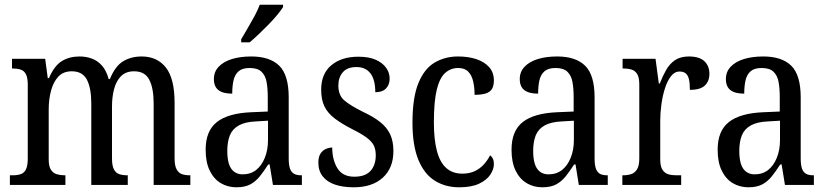

<svg xmlns="http://www.w3.org/2000/svg" viewBox="-20 -786 3515 816"><path d="M22 0V-41H35Q54 -41 68.5 -46Q83 -51 90.5 -66.5Q98 -82 98 -113V-426Q98 -456 90 -471Q82 -486 67 -490.5Q52 -495 33 -495H31V-536H172L183 -454H188Q211 -507 243 -526.5Q275 -546 318 -546Q346 -546 370.5 -537Q395 -528 413.5 -507Q432 -486 442 -450H447Q470 -506 504 -526Q538 -546 582 -546Q648 -546 685 -499Q722 -452 722 -349V-113Q722 -82 730.5 -66.5Q739 -51 753 -46Q767 -41 787 -41H789V0H633V-346Q633 -411 614.5 -447Q596 -483 550 -483Q515 -483 494.5 -462.5Q474 -442 465 -408Q456 -374 456 -334V-113Q456 -82 464 -66.5Q472 -51 486.5 -46Q501 -41 520 -41H523V0H368V-346Q368 -411 349.5 -447Q331 -483 285 -483Q249 -483 228 -460.5Q207 -438 197 -401Q187 -364 187 -321V-108Q187 -79 196.5 -64.5Q206 -50 221.5 -45.5Q237 -41 255 -41H258V0Z M985 10Q948 10 918.5 -7.5Q889 -25 871.5 -60.5Q854 -96 854 -150Q854 -230 902 -267.5Q950 -305 1048 -309L1118 -312V-373Q1118 -410 1113 -437.5Q1108 -465 1091.5 -481Q1075 -497 1041 -497Q1010 -497 994 -483Q978 -469 972.5 -444.5Q967 -420 967 -388Q928 -388 908.5 -403Q889 -418 889 -450Q889 -481 909.5 -502.5Q930 -524 965.5 -535Q1001 -546 1048 -546Q1127 -546 1167 -506.5Q1207 -467 1207 -372V-113Q1207 -85 1212.5 -69.5Q1218 -54 1229.5 -47.5Q1241 -41 1260 -41H1263V0H1140L1126 -87H1120Q1102 -59 1084.5 -37Q1067 -15 1044 -2.5Q1021 10 985 10ZM1011 -45Q1045 -45 1068.5 -63.5Q1092 -82 1105.5 -115.5Q1119 -149 1119 -191V-273L1068 -270Q1022 -268 995 -253Q968 -238 957 -211Q946 -184 946 -144Q946 -113 952.5 -91Q959 -69 974 -57Q989 -45 1011 -45ZM1005 -619Q1019 -643 1034 -668.5Q1049 -694 1062.5 -719Q1076 -744 1084 -766H1183V-756Q1175 -743 1159 -723.5Q1143 -704 1122.5 -683Q1102 -662 1080.5 -641.5Q1059 -621 1041 -606H1005Z M1483 10Q1437 10 1403.5 -1.5Q1370 -13 1351.5 -36.5Q1333 -60 1333 -95Q1333 -119 1342 -133Q1351 -147 1365 -153Q1379 -159 1392 -159Q1392 -107 1414 -71Q1436 -35 1486 -35Q1532 -35 1554.5 -59.5Q1577 -84 1577 -126Q1577 -151 1568.5 -168Q1560 -185 1538.5 -201Q1517 -217 1479 -236Q1432 -260 1402.5 -282.5Q1373 -305 1359 -333.5Q1345 -362 1345 -405Q1345 -473 1388.5 -509Q1432 -545 1503 -545Q1548 -545 1577 -532Q1606 -519 1621 -498Q1636 -477 1636 -452Q1636 -426 1620.5 -410Q1605 -394 1575 -394Q1575 -447 1554.5 -474Q1534 -501 1495 -501Q1456 -501 1437 -479Q1418 -457 1418 -422Q1418 -382 1442 -360.5Q1466 -339 1522 -311Q1567 -290 1595.5 -267.5Q1624 -245 1638 -215.5Q1652 -186 1652 -144Q1652 -72 1607 -31Q1562 10 1483 10Z M1931 10Q1873 10 1828 -18Q1783 -46 1758 -107Q1733 -168 1733 -265Q1733 -372 1758.5 -433.5Q1784 -495 1828 -520.5Q1872 -546 1926 -546Q1971 -546 2005 -534.5Q2039 -523 2059 -500.5Q2079 -478 2079 -444Q2079 -421 2070.5 -407.5Q2062 -394 2043.5 -388.5Q2025 -383 1997 -383Q1997 -414 1991 -440Q1985 -466 1970 -481.5Q1955 -497 1927 -497Q1896 -497 1872.5 -476.5Q1849 -456 1836.5 -406Q1824 -356 1824 -266Q1824 -195 1836.5 -146Q1849 -97 1876 -72.5Q1903 -48 1945 -48Q1975 -48 1997.5 -58.5Q2020 -69 2036.5 -87.5Q2053 -106 2063 -126Q2071 -120 2075 -111Q2079 -102 2079 -88Q2079 -67 2064 -44Q2049 -21 2016.5 -5.5Q1984 10 1931 10Z M2285 10Q2248 10 2218.5 -7.5Q2189 -25 2171.5 -60.5Q2154 -96 2154 -150Q2154 -230 2202 -267.5Q2250 -305 2348 -309L2418 -312V-373Q2418 -410 2413 -437.5Q2408 -465 2391.5 -481Q2375 -497 2341 -497Q2310 -497 2294 -483Q2278 -469 2272.5 -444.5Q2267 -420 2267 -388Q2228 -388 2208.5 -403Q2189 -418 2189 -450Q2189 -481 2209.5 -502.5Q2230 -524 2265.5 -535Q2301 -546 2348 -546Q2427 -546 2467 -506.5Q2507 -467 2507 -372V-113Q2507 -85 2512.5 -69.5Q2518 -54 2529.5 -47.5Q2541 -41 2560 -41H2563V0H2440L2426 -87H2420Q2402 -59 2384.5 -37Q2367 -15 2344 -2.5Q2321 10 2285 10ZM2311 -45Q2345 -45 2368.5 -63.5Q2392 -82 2405.5 -115.5Q2419 -149 2419 -191V-273L2368 -270Q2322 -268 2295 -253Q2268 -238 2257 -211Q2246 -184 2246 -144Q2246 -113 2252.5 -91Q2259 -69 2274 -57Q2289 -45 2311 -45Z M2625 0V-41H2628Q2647 -41 2662.5 -46Q2678 -51 2687.5 -66.5Q2697 -82 2697 -113V-427Q2697 -457 2688 -471.5Q2679 -486 2663.5 -490.5Q2648 -495 2629 -495H2626V-536H2766L2780 -431H2784Q2796 -462 2811 -488.5Q2826 -515 2849 -530.5Q2872 -546 2908 -546Q2952 -546 2973.5 -526Q2995 -506 2995 -472Q2995 -441 2975.5 -422.5Q2956 -404 2912 -404Q2912 -432 2908 -449Q2904 -466 2894.5 -474Q2885 -482 2868 -482Q2847 -482 2831.5 -462Q2816 -442 2806 -410.5Q2796 -379 2791 -342.5Q2786 -306 2786 -273V-108Q2786 -79 2795.5 -64.5Q2805 -50 2820 -45.5Q2835 -41 2854 -41H2875V0Z M3161 10Q3124 10 3094.5 -7.5Q3065 -25 3047.5 -60.5Q3030 -96 3030 -150Q3030 -230 3078 -267.5Q3126 -305 3224 -309L3294 -312V-373Q3294 -410 3289 -437.5Q3284 -465 3267.5 -481Q3251 -497 3217 -497Q3186 -497 3170 -483Q3154 -469 3148.5 -444.5Q3143 -420 3143 -388Q3104 -388 3084.5 -403Q3065 -418 3065 -450Q3065 -481 3085.5 -502.5Q3106 -524 3141.5 -535Q3177 -546 3224 -546Q3303 -546 3343 -506.5Q3383 -467 3383 -372V-113Q3383 -85 3388.5 -69.5Q3394 -54 3405.5 -47.5Q3417 -41 3436 -41H3439V0H3316L3302 -87H3296Q3278 -59 3260.5 -37Q3243 -15 3220 -2.5Q3197 10 3161 10ZM3187 -45Q3221 -45 3244.5 -63.5Q3268 -82 3281.5 -115.5Q3295 -149 3295 -191V-273L3244 -270Q3198 -268 3171 -253Q3144 -238 3133 -211Q3122 -184 3122 -144Q3122 -113 3128.5 -91Q3135 -69 3150 -57Q3165 -45 3187 -45Z"/></svg>

Font: Noto Serif Khmer Condensed
Style: Regular
Weight: 400
Width: 3
Designer: Danh Hong and the Monotype Design Team
Foundry: Monotype Imaging Inc.
Version: Version 2.004